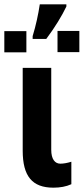

<svg xmlns="http://www.w3.org/2000/svg" viewBox="-49 -858 387 888"><path d="M102 -678H165C206 -733 237 -784 258 -828V-838H135C128 -791 117 -740 102 -691ZM217 -617H318V-715H217ZM-29 -616H73V-714H-29ZM198 10C229 10 257 5 281 -6V-110C262 -104 244 -101 230 -101C205 -101 188 -122 188 -165V-544H56V-161C56 -43 100 10 198 10Z"/></svg>

Font: Kathrein 77 Bold Condensed
Style: Regular
Weight: 700
Width: 3
Designer: Lazydogs Typefoundry, based on Open Sans by Ascender Corporation
Foundry: Lazydogs Typefoundry
Version: Version 1.003;PS 001.003;hotconv 1.0.88;makeotf.lib2.5.64775